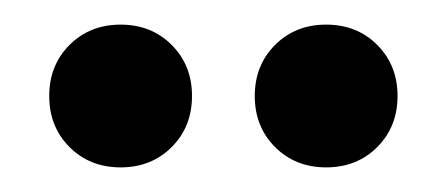

<svg xmlns="http://www.w3.org/2000/svg" viewBox="-20 -787 363 156"><path d="M36.5 -667.5Q20 -684 20 -709Q20 -734 36.5 -750.5Q53 -767 78 -767Q103 -767 119.5 -750.5Q136 -734 136 -709Q136 -684 119.5 -667.5Q103 -651 78 -651Q53 -651 36.5 -667.5ZM203.5 -667.5Q187 -684 187 -709Q187 -734 203.5 -750.5Q220 -767 245 -767Q270 -767 286.5 -750.5Q303 -734 303 -709Q303 -684 286.5 -667.5Q270 -651 245 -651Q220 -651 203.5 -667.5Z"/></svg>

Font: Libre Baskerville
Style: Regular
Weight: 400
Designer: Pablo Impallari, Rodrigo Fuenzalida
Foundry: Pablo Impallari, Rodrigo Fuenzalida
Version: Version 1.000